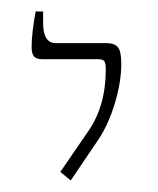

<svg xmlns="http://www.w3.org/2000/svg" viewBox="-20 -667 275 334"><path d="M85 -368 133 -438Q164 -482 164 -546Q164 -557 161.5 -560.5Q159 -564 151 -564H54Q43 -564 39 -569Q35 -574 35 -585Q35 -609 42 -647H55V-627Q55 -592 77 -592H165Q179 -592 185 -585Q191 -578 191 -556Q191 -525 180 -488Q169 -451 151 -424L103 -353Z"/></svg>

Font: Noto Serif Hebrew NarrowThin
Style: Regular
Weight: 250
Width: 4
Designer: Monotype Design Team
Foundry: Monotype Imaging Inc.
Version: Version 1.000